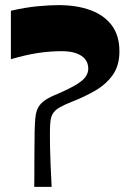

<svg xmlns="http://www.w3.org/2000/svg" viewBox="-20 -730 509 750"><path d="M113.8 0Q114.2 -21 114.2 -45.5Q114.2 -70 114.3 -93.8Q114.5 -117.6 114.5 -134.9Q114.5 -186.6 115.3 -217.8Q116.2 -249 117.8 -266.6Q119.5 -284.3 122.5 -293.8Q125.5 -303.3 129.5 -310.7Q138.5 -326.7 156.3 -338.8Q174.2 -351 205.9 -363.6Q254.5 -384.9 280.3 -400.9Q306.1 -416.9 315.4 -431.6Q324.8 -446.4 324.8 -461.7Q324.8 -483.6 312.6 -498.7Q300.5 -513.8 277.6 -521.9Q254.6 -530.1 221.7 -530.1Q176 -530.1 129 -523.1Q82 -516.1 22.5 -498.7V-688Q80.3 -701.3 127.2 -705.6Q174 -710 208.7 -710Q280.7 -710 334.1 -690.1Q387.5 -670.3 417 -630.5Q446.5 -590.7 446.5 -529.6Q446.5 -473.9 420.6 -437.4Q394.8 -400.9 352.4 -376.2Q310 -351.6 259.3 -331.9Q235.6 -322.9 213.8 -310.9Q192 -298.9 183.6 -280.9Q181 -275.6 179 -267.4Q177 -259.3 176 -244.3Q175 -229.4 175 -201.8Q175 -183.2 175.5 -154.3Q176 -125.5 177.6 -87Q179.3 -48.5 181.7 0Z"/></svg>

Font: Ojuju ExtraLight
Style: Regular
Weight: 200
Designer: Chisaokwu Joboson, Mirko Velimirovic
Foundry: Udi Foundry
Version: Version 1.000